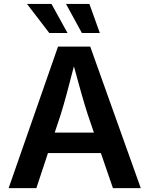

<svg xmlns="http://www.w3.org/2000/svg" viewBox="-20 -967 768 987"><path d="M24.4 0 278.3 -727.5H443.8L703.6 0H560.5L498.5 -180.2H226.6L167 0ZM261.2 -285.2H462.9L431.2 -377.9Q415 -428.2 397.7 -489.3Q380.4 -550.3 359.9 -626Q340.3 -549.8 323.7 -488Q307.1 -426.3 292 -377.9ZM233.4 -797.4 118.7 -946.8H244.6L327.1 -797.4ZM400.9 -797.4 319.3 -946.8H439.5L493.2 -797.4Z"/></svg>

Font: Inter SemiBold
Style: Regular
Weight: 600
Designer: Rasmus Andersson
Foundry: rsms
Version: Version 4.001;git-9221beed3